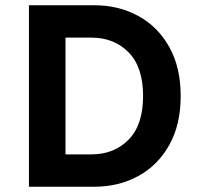

<svg xmlns="http://www.w3.org/2000/svg" viewBox="-20 -710 757 730"><path d="M90 0V-690H339Q431 -690 505.5 -649.5Q580 -609 623.5 -531.5Q667 -454 667 -345Q667 -236 623.5 -158.5Q580 -81 505.5 -40.5Q431 0 339 0ZM229 -123H327Q414 -123 469 -179Q524 -235 524 -345Q524 -455 469 -511Q414 -567 327 -567H229Z"/></svg>

Font: Radio Canada SemiBold
Style: Regular
Weight: 600
Designer: Charles Daoud, Etienne Aubert Bonn, Alexandre Saumier Demers, Jacques Le Bailly
Foundry: Radio-Canada
Version: Version 2.104; ttfautohint (v1.8.4.7-5d5b);gftools[0.9.28.de